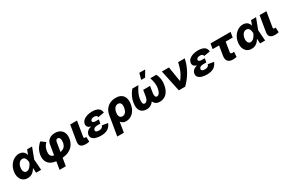

<svg xmlns="http://www.w3.org/2000/svg" viewBox="176 -2401 6321 4235"><g transform="rotate(-30 3337.0 -283.0)"><path d="M226.1 11.7Q157.2 11.7 109.1 -24.4Q61 -60.5 40.8 -124.8Q20.5 -189 34.2 -272.5Q47.9 -356 90.6 -418.9Q133.3 -481.9 193.6 -517.3Q253.9 -552.7 320.3 -552.7Q383.8 -552.7 427 -520.3Q470.2 -487.8 482.4 -431.6H486.3L528.8 -545.9H655.3L552.2 -272.9L571.8 0H442.9L436 -119.6H431.6Q402.3 -64.5 350.8 -26.4Q299.3 11.7 226.1 11.7ZM427.2 -272.9V-274.4Q425.3 -310.5 416.3 -343.3Q407.2 -376 387.2 -396.7Q367.2 -417.5 331.1 -417.5Q280.3 -417.5 246.6 -377.2Q212.9 -336.9 202.6 -274.4Q192.4 -210.4 213.4 -168.9Q234.4 -127.4 279.3 -127.4Q312 -127.4 341.1 -149.4Q370.1 -171.4 392.1 -204.6Q414.1 -237.8 426.8 -271.5Z M923.3 204.1 956.1 4.4Q851.1 -9.8 795.9 -54.7Q740.7 -99.6 724.1 -163.1Q707.5 -226.6 719.2 -297.4Q734.4 -386.7 778.6 -452.6Q822.8 -518.6 870.6 -552.7L976.6 -472.7Q942.4 -440.4 919.4 -396.7Q896.5 -353 887.2 -297.4Q877.4 -236.3 894 -192.4Q910.6 -148.4 978.5 -131.8L1021.5 -392.6Q1034.2 -467.8 1092.5 -510.3Q1150.9 -552.7 1236.8 -552.7Q1315.4 -552.7 1369.4 -519Q1423.3 -485.4 1446.3 -423.6Q1469.2 -361.8 1455.6 -278.3Q1444.3 -209.5 1406.7 -148.7Q1369.1 -87.9 1298.1 -46.1Q1227.1 -4.4 1115.2 6.3L1082.5 204.1ZM1137.7 -128.4Q1210 -140.1 1244.9 -179Q1279.8 -217.8 1290 -278.3Q1300.3 -341.8 1284.4 -381.1Q1268.6 -420.4 1230 -420.4Q1210 -420.4 1195.3 -404.8Q1180.7 -389.2 1176.3 -362.8Z M1716.8 2.9Q1622.6 2.9 1585.4 -34.4Q1548.3 -71.8 1561 -151.4L1626.5 -545.9H1800.3L1737.8 -170.4Q1731.4 -128.9 1769.5 -128.9Q1788.1 -128.9 1796.4 -132.3L1802.2 -10.3Q1790 -5.9 1767.8 -1.5Q1745.6 2.9 1716.8 2.9Z M2093.8 9.8Q2019.5 9.8 1963.9 -8.5Q1908.2 -26.9 1880.4 -62.3Q1852.5 -97.7 1860.8 -148.9Q1868.7 -195.3 1904.5 -228.5Q1940.4 -261.7 2002.9 -276.4Q1951.2 -290 1927 -320.6Q1902.8 -351.1 1910.2 -396.5Q1918.5 -446.8 1957.3 -481.7Q1996.1 -516.6 2055.7 -534.7Q2115.2 -552.7 2186 -552.7Q2287.1 -552.7 2342.5 -514.9Q2397.9 -477.1 2400.4 -401.4L2243.7 -376.5Q2242.2 -401.4 2222.7 -416Q2203.1 -430.7 2165 -430.7Q2124 -430.7 2099.6 -414.6Q2075.2 -398.4 2071.8 -377.4Q2067.9 -355.5 2088.9 -341.3Q2109.9 -327.1 2148.9 -327.1H2229.5L2219.2 -265.6L2213.4 -229.5H2132.3Q2085.4 -229.5 2058.6 -212.9Q2031.7 -196.3 2027.3 -168.9Q2022.9 -143.6 2043 -127.9Q2063 -112.3 2112.8 -112.3Q2161.1 -112.3 2185.5 -128.7Q2210 -145 2221.7 -180.2L2367.2 -155.8Q2335.9 -73.2 2270.8 -31.7Q2205.6 9.8 2093.8 9.8Z M2392.6 204.1 2474.6 -290Q2488.3 -372.6 2530.3 -431.6Q2572.3 -490.7 2637.2 -522.2Q2702.1 -553.7 2784.2 -553.7Q2856 -553.7 2903.3 -531.2Q2950.7 -508.8 2976.8 -469.7Q3002.9 -430.7 3010.3 -380.9Q3017.6 -331.1 3009.3 -276.4L3007.8 -265.6Q2994.6 -180.7 2955.8 -118.9Q2917 -57.1 2859.6 -23.4Q2802.2 10.3 2734.9 10.3Q2688 10.3 2655.8 -7.3Q2623.5 -24.9 2603.5 -56.6L2561 204.1ZM2638.2 -270.5V-268.6Q2627 -200.7 2648.2 -162.8Q2669.4 -125 2717.3 -125Q2765.1 -125 2797.9 -162.1Q2830.6 -199.2 2840.8 -265.6L2842.8 -276.4Q2852.5 -341.8 2832.8 -377.7Q2813 -413.6 2764.6 -413.6Q2716.8 -413.6 2683.1 -376Q2649.4 -338.4 2638.2 -270.5Z M3208.5 -545.9H3363.3Q3312 -469.7 3281 -402.1Q3250 -334.5 3239.7 -273.4Q3228.5 -204.1 3238.5 -163.8Q3248.5 -123.5 3284.7 -123.5Q3315.4 -123.5 3341.6 -155.5Q3367.7 -187.5 3377.4 -246.1L3402.8 -402.3H3578.1L3552.2 -246.1Q3543 -187.5 3554.2 -155.5Q3565.4 -123.5 3596.2 -123.5Q3632.3 -123.5 3659.9 -164.1Q3687.5 -204.6 3698.7 -273.4Q3709 -334.5 3700.2 -402.1Q3691.4 -469.7 3665.5 -545.9H3820.3Q3851.6 -485.8 3862.5 -415.3Q3873.5 -344.7 3860.8 -268.6Q3837.4 -127.9 3766.8 -59.1Q3696.3 9.8 3593.8 9.8Q3534.2 9.8 3495.8 -15.9Q3457.5 -41.5 3439.9 -87.4Q3408.2 -41.5 3362.8 -15.9Q3317.4 9.8 3257.8 9.8Q3154.8 9.8 3104 -59.1Q3053.2 -127.9 3076.2 -268.6Q3088.9 -344.7 3123.3 -415.3Q3157.7 -485.8 3208.5 -545.9ZM3474.6 -614.3 3516.1 -770H3665.5L3573.7 -614.3Z M4078.1 0 3961.9 -545.9H4141.6L4203.1 -168H4209Q4256.3 -230 4286.4 -285.4Q4316.4 -340.8 4336.9 -402.6Q4357.4 -464.4 4375 -545.9H4543.5Q4515.1 -398.9 4437.5 -257.8Q4359.9 -116.7 4241.2 0Z M4792 9.8Q4717.8 9.8 4662.1 -8.5Q4606.4 -26.9 4578.6 -62.3Q4550.8 -97.7 4559.1 -148.9Q4566.9 -195.3 4602.8 -228.5Q4638.7 -261.7 4701.2 -276.4Q4649.4 -290 4625.2 -320.6Q4601.1 -351.1 4608.4 -396.5Q4616.7 -446.8 4655.5 -481.7Q4694.3 -516.6 4753.9 -534.7Q4813.5 -552.7 4884.3 -552.7Q4985.4 -552.7 5040.8 -514.9Q5096.2 -477.1 5098.6 -401.4L4941.9 -376.5Q4940.4 -401.4 4920.9 -416Q4901.4 -430.7 4863.3 -430.7Q4822.3 -430.7 4797.9 -414.6Q4773.4 -398.4 4770 -377.4Q4766.1 -355.5 4787.1 -341.3Q4808.1 -327.1 4847.2 -327.1H4927.7L4917.5 -265.6L4911.6 -229.5H4830.6Q4783.7 -229.5 4756.8 -212.9Q4730 -196.3 4725.6 -168.9Q4721.2 -143.6 4741.2 -127.9Q4761.2 -112.3 4811 -112.3Q4859.4 -112.3 4883.8 -128.7Q4908.2 -145 4919.9 -180.2L5065.4 -155.8Q5034.2 -73.2 4969 -31.7Q4903.8 9.8 4792 9.8Z M5711.4 -545.9 5689.5 -414.1H5510.7L5471.7 -176.3Q5463.4 -124 5507.8 -124Q5525.4 -124 5535.2 -125.2Q5544.9 -126.5 5558.6 -128.9L5550.3 -1.5Q5527.8 4.9 5506.1 7.3Q5484.4 9.8 5453.6 9.8Q5369.1 9.8 5328.6 -36.9Q5288.1 -83.5 5303.2 -176.8L5342.8 -414.1H5178.2L5200.2 -545.9Z M5930.7 11.7Q5861.8 11.7 5813.7 -24.4Q5765.6 -60.5 5745.4 -124.8Q5725.1 -189 5738.8 -272.5Q5752.4 -356 5795.2 -418.9Q5837.9 -481.9 5898.2 -517.3Q5958.5 -552.7 6024.9 -552.7Q6088.4 -552.7 6131.6 -520.3Q6174.8 -487.8 6187 -431.6H6190.9L6233.4 -545.9H6359.9L6256.8 -272.9L6276.4 0H6147.5L6140.6 -119.6H6136.2Q6106.9 -64.5 6055.4 -26.4Q6003.9 11.7 5930.7 11.7ZM6131.8 -272.9V-274.4Q6129.9 -310.5 6120.8 -343.3Q6111.8 -376 6091.8 -396.7Q6071.8 -417.5 6035.6 -417.5Q5984.9 -417.5 5951.2 -377.2Q5917.5 -336.9 5907.2 -274.4Q5897 -210.4 5918 -168.9Q5939 -127.4 5983.9 -127.4Q6016.6 -127.4 6045.7 -149.4Q6074.7 -171.4 6096.7 -204.6Q6118.7 -237.8 6131.3 -271.5Z M6540.5 2.9Q6446.3 2.9 6409.2 -34.4Q6372.1 -71.8 6384.8 -151.4L6450.2 -545.9H6624L6561.5 -170.4Q6555.2 -128.9 6593.3 -128.9Q6611.8 -128.9 6620.1 -132.3L6626 -10.3Q6613.8 -5.9 6591.6 -1.5Q6569.3 2.9 6540.5 2.9Z"/></g></svg>

Font: Inter Extra Bold
Style: Italic
Weight: 800
Italic angle: -9.39999°
Designer: Rasmus Andersson
Foundry: rsms
Version: Version 4.000;git-3c8e0fc